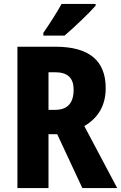

<svg xmlns="http://www.w3.org/2000/svg" viewBox="-20 -950 612 970"><path d="M463 -921V-930H291C267 -886 232 -832 199 -784V-770H306C355 -812 431 -884 463 -921ZM260 -714H68V0H225V-272H269L396 0H572L406 -313C476 -354 514 -417 514 -505C514 -644 430 -714 260 -714ZM258 -585C322 -585 352 -556 352 -497C352 -427 319 -395 258 -395H225V-585Z"/></svg>

Font: Noto Sans Khmer Condensed ExtraBold
Style: Regular
Weight: 800
Width: 3
Designer: Danh Hong and the Monotype Design Team
Foundry: Monotype Imaging Inc.
Version: Version 2.004